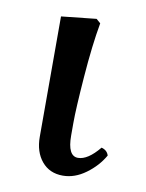

<svg xmlns="http://www.w3.org/2000/svg" viewBox="-60 -487 414 544"><g transform="rotate(10 146.5 -215.0)"><path d="M161.1 -104Q161.1 -44.9 190.9 -44.9Q219.2 -44.9 252 -85Q268.6 -80.6 272.9 -65.9Q254.9 -34.2 223.1 -11Q191.4 12.2 157.2 12.2Q119.1 12.2 96.7 -14.6Q74.2 -41.5 74.2 -85V-431.2L174.8 -441.9L187 -431.2Q175.3 -366.7 168.2 -273.7Q161.1 -180.7 161.1 -140.1Z"/></g></svg>

Font: Common Serif News
Style: Regular
Weight: 450
Designer: Philipp H. Poll, Khaled Hosny
Foundry: Stefan Peev, Context Ltd.
Version: Version 1.026